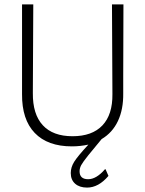

<svg xmlns="http://www.w3.org/2000/svg" viewBox="-20 -659 659 871"><path d="M539 -236Q540 -163 515 -110Q490 -57 441 -28Q405 15 380.5 45.5Q356 76 348.5 90Q341 104 341 118Q341 154 380 154Q417 154 456 109H459L472 139Q427 192 375 192Q341 192 321 174.5Q301 157 301 126Q301 100 316.5 75Q332 50 381 -3Q344 5 306 5Q196 5 137.5 -56Q79 -117 80 -232V-639H131L129 -237Q128 -141 174 -91Q220 -41 309 -41Q398 -41 444.5 -90Q491 -139 490 -232L488 -639H540L539 -313Z"/></svg>

Font: Luna Sans Light
Style: Regular
Weight: 300
Designer: Juan Pablo del Peral
Foundry: Huerta Tipografica
Version: Version 2.001; ttfautohint (v1.5)